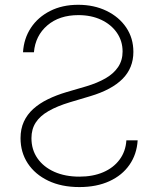

<svg xmlns="http://www.w3.org/2000/svg" viewBox="-20 -758 651 790"><path d="M306.6 11.7Q232.9 11.7 178.5 -14.4Q124 -40.5 94.2 -85.9Q64.5 -131.3 64.5 -189.5Q64.5 -227.5 78.1 -257.3Q91.8 -287.1 116.9 -309.8Q142.1 -332.5 177 -349.6Q211.9 -366.7 254.9 -379.4L335 -402.8Q380.9 -416.5 414.3 -435.8Q447.8 -455.1 466.1 -482.4Q484.4 -509.8 484.4 -545.9Q484.4 -589.4 460.9 -623.3Q437.5 -657.2 396.5 -676.5Q355.5 -695.8 302.7 -695.8Q224.1 -695.8 174.8 -653.6Q125.5 -611.3 119.6 -543H74.7Q78.1 -599.6 107.2 -643.6Q136.2 -687.5 186.3 -712.9Q236.3 -738.3 301.8 -738.3Q366.7 -738.3 418.2 -713.4Q469.7 -688.5 499.3 -644.8Q528.8 -601.1 528.8 -544.4Q528.8 -478.5 484.4 -433.6Q439.9 -388.7 351.6 -362.3L268.1 -337.4Q214.8 -321.3 179.7 -301Q144.5 -280.8 127 -253.7Q109.4 -226.6 109.4 -189.5Q109.4 -142.1 134.3 -106.4Q159.2 -70.8 203.6 -51Q248 -31.2 306.6 -31.2Q362.3 -31.2 404.5 -49.3Q446.8 -67.4 471.9 -101.1Q497.1 -134.8 500 -180.7H546.4Q543 -123.5 512.9 -80.1Q482.9 -36.6 430.2 -12.5Q377.4 11.7 306.6 11.7Z"/></svg>

Font: Inter 18pt ExtraLight
Style: Regular
Weight: 250
Designer: Rasmus Andersson
Foundry: rsms
Version: Version 4.001;git-66647c0bb